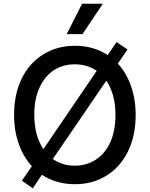

<svg xmlns="http://www.w3.org/2000/svg" viewBox="-20 -984 808 1036"><path d="M82 -206Q56 -276 56 -364Q56 -478 99 -564Q141 -647 216 -692Q290 -737 384 -737Q485 -737 561 -687L609 -757L668 -717L616 -641Q661 -592 686 -522Q712 -450 712 -364Q712 -250 669 -164Q627 -80 552 -35Q479 10 384 10Q284 10 206 -41L157 32L98 -9L152 -87Q105 -139 82 -206ZM590 -469Q576 -516 554 -549L265 -126Q316 -90 384 -90Q446 -90 496 -122Q546 -154 574 -214Q603 -277 603 -364Q603 -424 590 -469ZM384 -637Q321 -637 272 -606Q223 -575 194 -513Q165 -452 165 -364Q165 -309 178 -259Q192 -212 214 -179L502 -602Q450 -637 384 -637ZM535 -964 425 -800H340L423 -964Z"/></svg>

Font: Sinter Medium
Style: Regular
Weight: 500
Foundry: Adobe & rsms
Version: Version 1.000